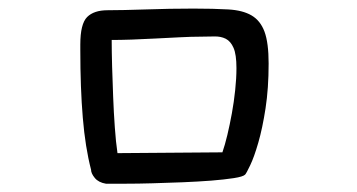

<svg xmlns="http://www.w3.org/2000/svg" viewBox="-20 -492 845 454"><path d="M169.9 -374V-386.7Q169.9 -435.5 186 -451.7Q202.1 -467.8 234.4 -467.8Q251 -467.8 274.4 -468.3Q297.9 -468.8 325.2 -469.7Q352.5 -470.7 381.3 -471.2Q410.2 -471.7 437.5 -471.7Q485.4 -471.7 519.5 -469.7Q553.7 -467.8 574.7 -455.6Q595.7 -443.4 605.5 -417Q615.2 -390.6 615.2 -341.8Q615.2 -283.2 607.9 -235.8Q600.6 -188.5 590.8 -154.8Q581.1 -121.1 571.8 -101.6Q562.5 -82 559.6 -79.1Q554.7 -74.2 532.7 -70.8Q510.7 -67.4 479.5 -64.9Q448.2 -62.5 411.6 -61Q375 -59.6 340.3 -58.6Q305.7 -57.6 276.4 -57.6Q247.1 -57.6 230.5 -57.6Q212.9 -60.5 204.1 -71.3Q195.3 -82 195.3 -90.8Q181.6 -143.6 175.8 -213.4Q169.9 -283.2 169.9 -374ZM244.1 -397.5Q244.1 -370.1 245.1 -334.5Q246.1 -298.8 247.6 -262.2Q249 -225.6 251.5 -190.9Q253.9 -156.2 257.8 -129.9L505.9 -131.8Q511.7 -148.4 517.6 -172.9Q523.4 -197.3 528.3 -224.1Q533.2 -251 536.1 -278.8Q539.1 -306.6 539.1 -331.1Q539.1 -363.3 532.2 -378.9Q525.4 -394.5 513.7 -400.4Q502 -406.2 486.8 -405.8Q471.7 -405.3 455.1 -405.3Q432.6 -405.3 404.3 -403.8Q376 -402.3 347.2 -400.9Q318.4 -399.4 291.5 -398.4Q264.6 -397.5 244.1 -397.5Z"/></svg>

Font: Gamja Flower
Style: Regular
Weight: 400
Designer: YoonDesign Inc.
Foundry: YoonDesign Inc.
Version: Version 3.00;build 20171102